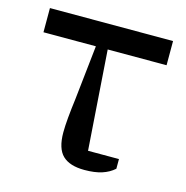

<svg xmlns="http://www.w3.org/2000/svg" viewBox="-85 -598 669 690"><g transform="rotate(15 250.0 -253.0)"><path d="M398 -22Q379 -5 352.5 3.5Q326 12 288 12Q233 12 206.5 -13.5Q180 -39 180 -99Q180 -122 183 -155Q186 -188 191 -226L213 -428H18V-518H476V-428H257L283 -58H398Z"/></g></svg>

Font: IBM Plex Serif Text
Style: Regular
Weight: 450
Designer: Mike Abbink, Paul van der Laan, Pieter van Rosmalen
Foundry: Bold Monday
Version: Version 3.001